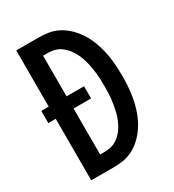

<svg xmlns="http://www.w3.org/2000/svg" viewBox="-178 -838 855 941"><g transform="rotate(-30 250.0 -367.5)"><path d="M60 0V-348H18V-417H60V-735H189Q215 -735 240 -731Q265 -727 288 -716.5Q311 -706 331 -690Q351 -674 367 -654.5Q383 -635 395.5 -613Q408 -591 417 -567Q426 -543 432 -518.5Q438 -494 441.5 -469Q445 -444 446.5 -418.5Q448 -393 448 -368Q448 -342 446.5 -316.5Q445 -291 441.5 -266Q438 -241 432 -216.5Q426 -192 417 -168Q408 -144 395.5 -122Q383 -100 367 -80.5Q351 -61 331 -45Q311 -29 288 -18.5Q265 -8 240 -4Q215 0 189 0ZM189 -88Q207 -88 224.5 -92.5Q242 -97 257 -107Q272 -117 284 -130.5Q296 -144 305 -159.5Q314 -175 320.5 -191.5Q327 -208 331.5 -225.5Q336 -243 339 -260.5Q342 -278 344 -296Q346 -314 346.5 -332Q347 -350 347 -368Q347 -385 346.5 -403Q346 -421 344 -439Q342 -457 339 -474.5Q336 -492 331.5 -509.5Q327 -527 320.5 -543.5Q314 -560 305 -575.5Q296 -591 284 -604.5Q272 -618 257 -628Q242 -638 224.5 -642.5Q207 -647 189 -647H161V-417H260V-348H161V-88Z"/></g></svg>

Font: Zed Sans Semibold
Style: Regular
Weight: 600
Designer: Belleve Invis
Foundry: Belleve Invis
Version: Version 1.0.0; ttfautohint (v1.8.4)